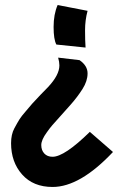

<svg xmlns="http://www.w3.org/2000/svg" viewBox="-20 -720 469 763"><path d="M189 23Q112 23 68 -26.5Q24 -76 24 -151Q24 -186 37 -210Q50 -234 57.5 -246Q65 -258 82.5 -278Q100 -298 108 -308Q142 -345 171 -374Q216 -422 216 -460Q216 -474 211 -491L296 -481Q328 -459 328 -428.5Q328 -398 308 -366.5Q288 -335 262 -305.5Q236 -276 216.5 -254.5Q197 -233 187.5 -222Q178 -211 166 -194Q144 -164 144 -143.5Q144 -123 156 -110Q168 -97 189 -97Q236 -97 337 -196L429 -116Q298 23 189 23ZM204 -543Q193 -563 193 -613Q193 -663 209 -700L328 -677Q318 -640 318 -599.5Q318 -559 320 -531Z"/></svg>

Font: Boogaloo
Style: Regular
Weight: 400
Designer: John Vargas Beltran
Foundry: John Vargas Beltran
Version: Version 1.002